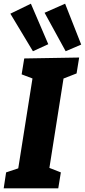

<svg xmlns="http://www.w3.org/2000/svg" viewBox="-26 -1018 459 1038"><path d="M388 -621 301 -587 320 -610 238 -91 229 -115 303 -86 289 0H-6L7 -86L91 -114L70 -91L152 -609L170 -586L91 -616L105 -702L402 -707ZM152 -741 235 -779 141 -998 30 -944ZM329 -741 413 -777 326 -998 215 -949Z"/></svg>

Font: Bitter Thin ExtraBold
Style: Italic
Weight: 800
Italic angle: -9°
Version: Version 2.002